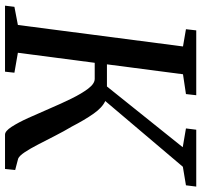

<svg xmlns="http://www.w3.org/2000/svg" viewBox="-38 -744 783 746"><g transform="rotate(90 353.0 -371.5)"><path d="M2.5 0 7 -36.5 77.5 -50 161 -691.5 94 -703 98.5 -743H350.5L346 -703L269 -691.5L230.5 -396H316.5L552.5 -690.5L479.5 -703L484.5 -743H705.5L700.5 -703L628.5 -691L373 -389.5Q398.5 -378 422.8 -343.2Q447 -308.5 472 -260Q490.5 -229 508.2 -194.2Q526 -159.5 542 -128.5Q558 -97.5 572 -76.5Q586 -55.5 597 -51L641 -39.5L637 0H503.5Q490 0 473.5 -25.2Q457 -50.5 439 -90Q421 -129.5 402 -174Q383 -218.5 363.5 -258.2Q344 -298 324.8 -323.2Q305.5 -348.5 287 -348.5H224.5L185.5 -50L263 -36.5L259 0Z"/></g></svg>

Font: Merriweather Text Regular
Style: Italic
Weight: 400
Italic angle: -7.8°
Designer: Eben Sorkin
Foundry: Eben Sorkin
Version: Version 2.100; ttfautohint (v1.7.19-72a1) -l 8 -r 50 -G 200 